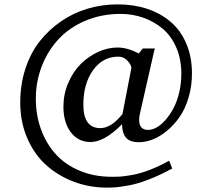

<svg xmlns="http://www.w3.org/2000/svg" viewBox="-20 -711 976 884"><path d="M524.9 -450.2Q453.1 -450.2 408.4 -387.9Q363.8 -325.7 363.8 -229Q363.8 -121.1 441.9 -121.1Q492.2 -121.1 543.9 -186L584 -393.1Q587.9 -407.7 569.3 -429Q550.8 -450.2 524.9 -450.2ZM73.2 -238.8Q73.2 -321.8 96.9 -394.5Q120.6 -467.3 162.8 -520.8Q205.1 -574.2 261.5 -613Q317.9 -651.9 384.3 -671.4Q450.7 -690.9 522 -690.9Q595.2 -690.9 657.2 -670.4Q719.2 -649.9 765.4 -610.8Q811.5 -571.8 837.6 -510.7Q863.8 -449.7 863.8 -373Q863.8 -313.5 847.9 -260.7Q832 -208 806.2 -171.4Q780.3 -134.8 748 -108.2Q715.8 -81.5 682.9 -68.8Q649.9 -56.2 620.1 -56.2Q576.7 -56.2 559.3 -78.1Q542 -100.1 542 -139.2Q460.9 -57.1 397 -57.1Q340.3 -57.1 306.2 -101.8Q272 -146.5 272 -220.2Q272 -276.9 293.7 -328.1Q315.4 -379.4 350.3 -414.8Q385.3 -450.2 430.2 -471.2Q475.1 -492.2 521 -492.2Q566.9 -492.2 619.1 -464.8L637.2 -487.8H692.9Q692.9 -487.3 692.1 -484.9Q691.4 -482.4 690.4 -478.8Q689.5 -475.1 688.5 -470.7L625 -190.9Q620.6 -173.8 620.6 -159.2Q620.6 -112.8 662.1 -112.8Q680.2 -112.8 700.7 -124Q721.2 -135.3 741.5 -158.2Q761.7 -181.2 778.1 -211.4Q794.4 -241.7 804.7 -283.9Q814.9 -326.2 814.9 -372.1Q814.9 -438.5 791.7 -491.9Q768.6 -545.4 729.2 -578.6Q689.9 -611.8 640.1 -629.4Q590.3 -647 535.2 -647Q448.2 -647 374.3 -616Q300.3 -585 250.5 -531.7Q200.7 -478.5 172.9 -407.5Q145 -336.4 145 -256.8Q145 -181.2 168.7 -115.7Q192.4 -50.3 236.1 -1.7Q279.8 46.9 346.7 75Q413.6 103 495.1 103Q519.5 103 538.6 101.6Q557.6 100.1 592.5 93.8Q627.4 87.4 669.9 71Q712.4 54.7 758.8 28.8L772.9 64.9Q715.8 95.7 665.5 115.2Q615.2 134.8 575.7 142.1Q536.1 149.4 516.1 151.1Q496.1 152.8 471.2 152.8Q391.6 152.8 319.8 125.7Q248 98.6 193.1 49.6Q138.2 0.5 105.7 -74.2Q73.2 -148.9 73.2 -238.8Z"/></svg>

Font: TAML ThiruValluvar
Style: Regular
Weight: 400
Version: Version 0.271; dev 7ad24fM